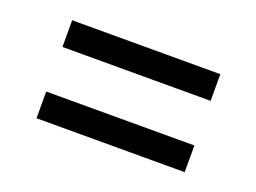

<svg xmlns="http://www.w3.org/2000/svg" viewBox="-53 -567 605 453"><g transform="rotate(20 250.0 -340.0)"><path d="M64 -396V-463H436V-396ZM436 -217H64V-284H436Z"/></g></svg>

Font: Iosevka Fixed
Style: Regular
Weight: 400
Monospace: yes
Designer: Belleve Invis
Foundry: Belleve Invis
Version: Version 33.2.4